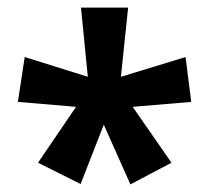

<svg xmlns="http://www.w3.org/2000/svg" viewBox="-20 -780 550 505"><path d="M317 -760H193L211 -578L45 -630L27 -512L180 -499L80 -352L192 -296L253 -452L323 -295L431 -352L329 -499L483 -512L468 -630L298 -578Z"/></svg>

Font: Noto Sans Display
Style: Bold
Weight: 700
Designer: Monotype Design Team
Foundry: Monotype Imaging Inc.
Version: Version 1.900